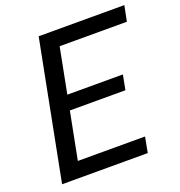

<svg xmlns="http://www.w3.org/2000/svg" viewBox="-131 -841 893 953"><g transform="rotate(-20 315.0 -365.0)"><path d="M35.5 0H488L503.5 -82H148.5L197 -331H490.5L505.5 -409H212L258.5 -648H613.5L630 -730H177.5Z"/></g></svg>

Font: Monaspace Neon
Style: Italic
Weight: 400
Italic angle: -11°
Designer: Riley Cran & the Lettermatic Team
Foundry: Lettermatic
Version: Version 1.200 (Monaspace Neon)